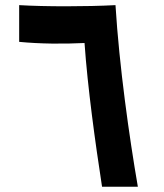

<svg xmlns="http://www.w3.org/2000/svg" viewBox="-20 -713 626 733"><path d="M369.6 0H506.3C473.1 -192.4 435.5 -459 420.9 -693.4C307.1 -687.5 152.3 -687.5 53.2 -693.4V-553.2C134.3 -545.4 221.7 -544.9 302.7 -548.8C314.5 -379.4 343.8 -167 369.6 0Z"/></svg>

Font: Cascadia Code
Style: Bold
Weight: 700
Monospace: yes
Designer: Aaron Bell
Foundry: Saja Typeworks
Version: Version 2404.023